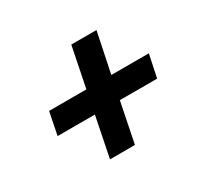

<svg xmlns="http://www.w3.org/2000/svg" viewBox="-99 -656 739 700"><g transform="rotate(-30 270.0 -306.5)"><path d="M182 -90 216 -259H59L78 -354H235L269 -523H375L340 -354H498L478 -259H321L287 -90Z"/></g></svg>

Font: IBM Plex Sans Cond SmBld
Style: Italic
Weight: 600
Width: 3
Italic angle: -11°
Designer: Mike Abbink, Paul van der Laan, Pieter van Rosmalen
Foundry: Bold Monday
Version: Version 1.3